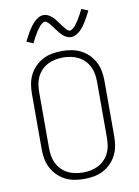

<svg xmlns="http://www.w3.org/2000/svg" viewBox="-103 -1034 806 1110"><g transform="rotate(-10 300.0 -479.0)"><path d="M300 8Q271 8 243 3Q215 -2 189.5 -15Q164 -28 143.5 -48.5Q123 -69 110 -94.5Q97 -120 92 -148Q87 -176 87 -205V-530Q87 -559 92 -587Q97 -615 110 -640.5Q123 -666 143.5 -686.5Q164 -707 189.5 -720Q215 -733 243 -738Q271 -743 300 -743Q329 -743 357 -738Q385 -733 410.5 -720Q436 -707 456.5 -686.5Q477 -666 490 -640.5Q503 -615 508 -587Q513 -559 513 -530V-205Q513 -176 508 -148Q503 -120 490 -94.5Q477 -69 456.5 -48.5Q436 -28 410.5 -15Q385 -2 357 3Q329 8 300 8ZM300 -30Q323 -30 346 -34.5Q369 -39 389.5 -49.5Q410 -60 426.5 -77Q443 -94 453 -115Q463 -136 466.5 -159Q470 -182 470 -205V-530Q470 -553 466.5 -576Q463 -599 453 -620Q443 -641 426.5 -658Q410 -675 389.5 -685.5Q369 -696 346 -700.5Q323 -705 300 -705Q277 -705 254 -700.5Q231 -696 210.5 -685.5Q190 -675 173.5 -658Q157 -641 147 -620Q137 -599 133.5 -576Q130 -553 130 -530V-205Q130 -182 133.5 -159Q137 -136 147 -115Q157 -94 173.5 -77Q190 -60 210.5 -49.5Q231 -39 254 -34.5Q277 -30 300 -30ZM368 -813Q358 -813 349.5 -816Q341 -819 333 -824Q325 -829 318.5 -835Q312 -841 306 -848Q300 -855 294.5 -862.5Q289 -870 283.5 -877Q278 -884 272 -892.5Q266 -901 260.5 -907.5Q255 -914 247.5 -920.5Q240 -927 232 -927Q228 -927 224 -925Q220 -923 217 -921Q214 -919 210.5 -915.5Q207 -912 203 -908Q199 -904 198 -902Q197 -900 195 -897.5Q193 -895 190.5 -892Q188 -889 186 -886Q184 -883 181.5 -879.5Q179 -876 177 -872Q175 -868 172.5 -864Q170 -860 167.5 -855.5Q165 -851 162.5 -846.5Q160 -842 157.5 -837Q155 -832 152 -826.5Q149 -821 147 -815L108 -832Q113 -841 117.5 -850Q122 -859 126 -866.5Q130 -874 134.5 -881.5Q139 -889 143 -895.5Q147 -902 151 -907.5Q155 -913 159 -918.5Q163 -924 167 -928.5Q171 -933 177 -939Q183 -945 189 -949.5Q195 -954 202 -958Q209 -962 216.5 -964Q224 -966 232 -966Q242 -966 250.5 -963Q259 -960 267 -955Q275 -950 281.5 -944Q288 -938 294 -931Q300 -924 305.5 -916.5Q311 -909 316.5 -901.5Q322 -894 328 -886Q334 -878 339.5 -871.5Q345 -865 352.5 -858Q360 -851 368 -851Q372 -851 376 -853.5Q380 -856 383 -858Q386 -860 389.5 -863Q393 -866 397 -870.5Q401 -875 402 -877Q403 -879 405 -881.5Q407 -884 409.5 -887Q412 -890 414 -893Q416 -896 418.5 -899.5Q421 -903 423 -907Q425 -911 427.5 -915Q430 -919 432.5 -923.5Q435 -928 437.5 -932.5Q440 -937 442.5 -942Q445 -947 448 -952.5Q451 -958 453 -963L492 -947Q487 -937 482.5 -928.5Q478 -920 474 -912Q470 -904 465.5 -897Q461 -890 457 -883.5Q453 -877 449 -871Q445 -865 441 -860Q437 -855 433 -850Q429 -845 423 -839.5Q417 -834 411 -829.5Q405 -825 398 -821Q391 -817 383.5 -815Q376 -813 368 -813Z"/></g></svg>

Font: Iosevka Aile Extralight
Style: Regular
Weight: 200
Designer: Belleve Invis
Foundry: Belleve Invis
Version: Version 31.1.0; ttfautohint (v1.8.4)